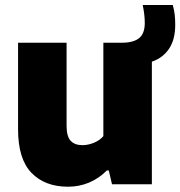

<svg xmlns="http://www.w3.org/2000/svg" viewBox="-20 -714 699 744"><path d="M568.5 -475V0H414L401.5 -53.5H394Q363.5 -22.5 325.2 -6.5Q287 9.5 243.5 9.5Q154 9.5 102 -44.2Q50 -98 50 -212.5V-548.5H238V-226Q238 -185.5 253.8 -168.5Q269.5 -151.5 299.5 -151.5Q321.5 -151.5 344 -160.8Q366.5 -170 380.5 -186.5V-548.5H453Q497 -548.5 519 -566.2Q541 -584 541 -625Q541 -656.5 533 -694.5H649.5Q655 -675 657 -657Q659 -639 659 -617.5Q659 -561.5 635.5 -525.8Q612 -490 568.5 -475Z"/></svg>

Font: Encode Sans ExtraBold
Style: Regular
Weight: 800
Designer: Multiple Designers
Foundry: Impallari Type
Version: Version 2.000